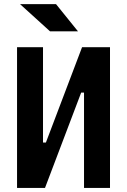

<svg xmlns="http://www.w3.org/2000/svg" viewBox="-20 -926 626 946"><path d="M64 0V-693.4H191.9V-223.6H206.1L384.3 -693.4H522V0H394V-469.7H379.9L201.7 0ZM226.6 -771.5 78.6 -905.8H255.9L364.3 -771.5Z"/></svg>

Font: Cascadia Mono
Style: Bold
Weight: 700
Monospace: yes
Designer: Aaron Bell
Foundry: Saja Typeworks
Version: Version 2404.023; ttfautohint (v1.8.4)